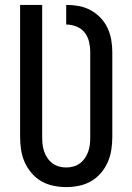

<svg xmlns="http://www.w3.org/2000/svg" viewBox="-20 -755 540 783"><path d="M250 8Q224 8 197.5 2.5Q171 -3 148.5 -16Q126 -29 108.5 -49.5Q91 -70 80.5 -94Q70 -118 66 -144Q62 -170 62 -196V-735H152V-196Q152 -181 153.5 -166.5Q155 -152 160 -137.5Q165 -123 173.5 -110.5Q182 -98 194 -89Q206 -80 220.5 -76Q235 -72 250 -72Q265 -72 279.5 -76Q294 -80 306 -89Q318 -98 326.5 -110.5Q335 -123 340 -137.5Q345 -152 346.5 -166.5Q348 -181 348 -196V-543Q348 -564 343 -585Q338 -606 325 -622.5Q312 -639 291.5 -647Q271 -655 250 -655V-735Q276 -735 301 -730.5Q326 -726 348.5 -714Q371 -702 389 -683.5Q407 -665 418 -642Q429 -619 433.5 -593.5Q438 -568 438 -543V-196Q438 -170 434 -144Q430 -118 419.5 -94Q409 -70 391.5 -49.5Q374 -29 351.5 -16Q329 -3 302.5 2.5Q276 8 250 8Z"/></svg>

Font: Iosevka Fixed Medium
Style: Regular
Weight: 500
Monospace: yes
Designer: Belleve Invis
Foundry: Belleve Invis
Version: Version 32.3.0